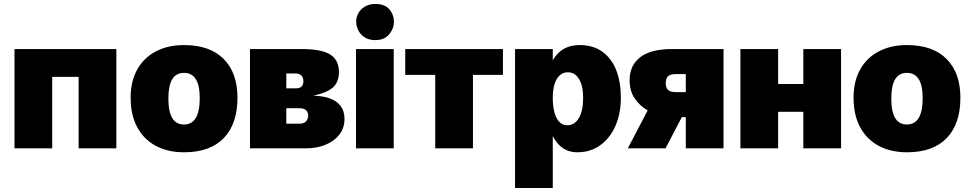

<svg xmlns="http://www.w3.org/2000/svg" viewBox="-20 -747 4877 967"><path d="M53 -500H566V0H376V-360H243V0H53Z M907 20Q826 20 765.5 -12Q705 -44 671.5 -105.5Q638 -167 638 -255Q638 -338 671.5 -397.5Q705 -457 765.5 -488.5Q826 -520 907 -520Q1037 -520 1106.5 -450Q1176 -380 1176 -255Q1176 -123 1107 -51.5Q1038 20 907 20ZM907 -120Q946 -120 966 -153Q986 -186 986 -252Q986 -317 966 -348.5Q946 -380 907 -380Q867 -380 847.5 -348Q828 -316 828 -251Q828 -185 847.5 -152.5Q867 -120 907 -120Z M1239 -500H1498Q1599 -500 1643 -472.5Q1687 -445 1687 -384Q1687 -332 1655.5 -305.5Q1624 -279 1558 -265Q1635 -263 1675 -233.5Q1715 -204 1715 -148Q1715 -103 1690 -70Q1665 -37 1621 -18.5Q1577 0 1522 0H1239ZM1469 -302Q1489 -302 1498.5 -311Q1508 -320 1508 -338Q1508 -357 1497.5 -367Q1487 -377 1470 -377H1422V-302ZM1486 -124Q1512 -124 1522 -136.5Q1532 -149 1532 -165Q1532 -181 1522 -191.5Q1512 -202 1486 -202H1422V-124Z M1773 -500H1963V0H1773ZM1774 -637Q1773 -658 1784 -679Q1795 -700 1817 -713.5Q1839 -727 1871 -727Q1918 -727 1941 -700Q1964 -673 1964 -638Q1964 -603 1940 -574Q1916 -545 1870 -545Q1838 -545 1816.5 -559Q1795 -573 1784.5 -594.5Q1774 -616 1774 -637Z M2172 -370H2021V-500H2513V-370H2362V0H2172Z M2574 -500H2764V200H2574ZM2887 20Q2836 20 2800.5 -12.5Q2765 -45 2746 -107Q2727 -169 2727 -255Q2727 -342 2746 -401Q2765 -460 2803.5 -490Q2842 -520 2899 -520Q2968 -520 3014.5 -486Q3061 -452 3084 -392.5Q3107 -333 3107 -255Q3107 -177 3080.5 -115Q3054 -53 3004.5 -16.5Q2955 20 2887 20ZM2836 -116Q2874 -116 2895.5 -152.5Q2917 -189 2917 -254Q2917 -314 2896.5 -348.5Q2876 -383 2840 -383Q2816 -383 2799 -367.5Q2782 -352 2773 -323.5Q2764 -295 2764 -255Q2764 -212 2772.5 -180.5Q2781 -149 2797.5 -132.5Q2814 -116 2836 -116Z M3242 -191Q3202 -214 3176.5 -251.5Q3151 -289 3151 -343Q3151 -417 3204 -458.5Q3257 -500 3366 -500H3624V0H3434V-157H3414L3332 0H3142ZM3434 -374H3385Q3356 -374 3344.5 -363Q3333 -352 3333 -329Q3333 -305 3344.5 -294Q3356 -283 3385 -283H3434Z M3709 -500H3899V-324H4026V-500H4216V0H4026V-184H3899V0H3709Z M4548 20Q4467 20 4406.5 -12Q4346 -44 4312.5 -105.5Q4279 -167 4279 -255Q4279 -338 4312.5 -397.5Q4346 -457 4406.5 -488.5Q4467 -520 4548 -520Q4678 -520 4747.5 -450Q4817 -380 4817 -255Q4817 -123 4748 -51.5Q4679 20 4548 20ZM4548 -120Q4587 -120 4607 -153Q4627 -186 4627 -252Q4627 -317 4607 -348.5Q4587 -380 4548 -380Q4508 -380 4488.5 -348Q4469 -316 4469 -251Q4469 -185 4488.5 -152.5Q4508 -120 4548 -120Z"/></svg>

Font: Moderustic ExtraBold
Style: Regular
Weight: 800
Designer: Tural Alisoy
Foundry: TAFT Foundry
Version: Version 2.120